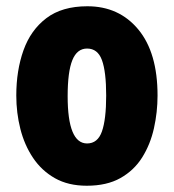

<svg xmlns="http://www.w3.org/2000/svg" viewBox="-20 -583 556 613"><path d="M483 -278Q483 -225 471.5 -173.5Q460 -122 434 -80.5Q408 -39 364.5 -14.5Q321 10 257 10Q198 10 155.5 -14Q113 -38 85.5 -79Q58 -120 45 -171.5Q32 -223 32 -278Q32 -358 55 -422.5Q78 -487 128 -525Q178 -563 259 -563Q360 -563 421.5 -489Q483 -415 483 -278ZM196 -276Q196 -125 258 -125Q292 -125 305.5 -163.5Q319 -202 319 -278Q319 -354 305.5 -391Q292 -428 258 -428Q226 -428 211 -391Q196 -354 196 -276Z"/></svg>

Font: Noto Sans Tamil ExtraCondensed Black
Style: Regular
Weight: 900
Width: 2
Designer: Jelle Bosma - Monotype Design Team
Foundry: Monotype Imaging Inc.
Version: Version 2.004; ttfautohint (v1.8.4.7-5d5b)